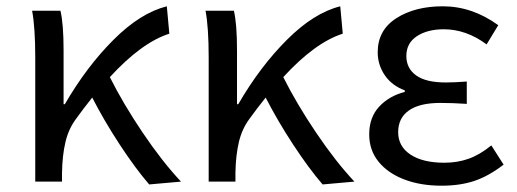

<svg xmlns="http://www.w3.org/2000/svg" viewBox="-20 -577 1643 610"><path d="M273 -267Q245 -232 222 -200Q198 -168 188 -126Q178 -84 177 -28V0H92V-394Q92 -490 82 -543H172Q182 -502 182 -416V-246H186Q255 -365 340.5 -450.5Q426 -536 510 -557L518 -470Q430 -442 329 -332Q371 -248 433 -156Q495 -64 555 0L454 9Q410 -42 360.5 -117.5Q311 -193 273 -267Z M824 -267Q796 -232 773 -200Q749 -168 739 -126Q729 -84 728 -28V0H643V-394Q643 -490 633 -543H723Q733 -502 733 -416V-246H737Q806 -365 891.5 -450.5Q977 -536 1061 -557L1069 -470Q981 -442 880 -332Q922 -248 984 -156Q1046 -64 1106 0L1005 9Q961 -42 911.5 -117.5Q862 -193 824 -267Z M1153 -150Q1153 -204 1184.5 -238Q1216 -272 1266 -285V-290Q1225 -305 1202.5 -338Q1180 -371 1180 -411Q1180 -481 1239 -519Q1298 -557 1387 -557Q1480 -557 1563 -497L1526 -436Q1461 -484 1390 -484Q1338 -484 1304.5 -462Q1271 -440 1271 -399Q1271 -360 1302 -337.5Q1333 -315 1396 -315Q1424 -315 1463 -318V-247Q1417 -250 1379 -250Q1313 -250 1279 -226Q1245 -202 1245 -157Q1245 -112 1284 -86Q1323 -60 1392 -60Q1433 -60 1468.5 -72.5Q1504 -85 1541 -115L1580 -54Q1532 -17 1486.5 -2Q1441 13 1383 13Q1316 13 1264 -7Q1212 -27 1182.5 -63.5Q1153 -100 1153 -150Z"/></svg>

Font: Noto Sans SC
Style: Regular
Weight: 400
Designer: Ryoko NISHIZUKA ____ (kana & ideographs); Paul D. Hunt (Latin, Greek & Cyrillic); Wenlong ZHANG ___ (bopomofo); Sandoll 
Foundry: Adobe Systems Incorporated
Version: Version 1.004